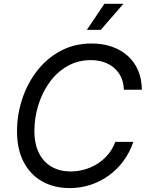

<svg xmlns="http://www.w3.org/2000/svg" viewBox="-20 -962 770 992"><path d="M340.8 9.8Q258.3 9.8 196.8 -25.4Q135.3 -60.5 101.6 -126.2Q67.9 -191.9 67.9 -283.2Q67.9 -369.1 94.7 -450.4Q121.6 -531.7 171.9 -596.4Q222.2 -661.1 293.5 -699.2Q364.7 -737.3 453.6 -737.3Q509.8 -737.3 556.9 -721.2Q604 -705.1 638.9 -674.3Q673.8 -643.6 693.1 -599.4Q712.4 -555.2 712.9 -498.5H620.1Q618.7 -535.6 605.2 -564Q591.8 -592.3 568.8 -611.8Q545.9 -631.3 515.6 -641.4Q485.4 -651.4 450.2 -651.4Q381.8 -651.4 327.6 -620.1Q273.4 -588.9 235.6 -536.1Q197.8 -483.4 177.7 -418.2Q157.7 -353 157.7 -285.6Q157.7 -217.3 181.6 -170.4Q205.6 -123.5 247.6 -99.9Q289.6 -76.2 344.2 -76.2Q381.3 -76.2 416.7 -86.2Q452.1 -96.2 483.2 -115.7Q514.2 -135.3 538.1 -163.6Q562 -191.9 575.7 -229H668.9Q649.9 -173.3 617.2 -129.4Q584.5 -85.4 540.8 -54.2Q497.1 -22.9 446.3 -6.6Q395.5 9.8 340.8 9.8ZM428.7 -807.6 519.5 -942.4H617.7L500.5 -807.6Z"/></svg>

Font: Inter Variable
Style: Italic
Weight: 400
Italic angle: -9.39999°
Designer: Rasmus Andersson
Foundry: rsms
Version: Version 4.001;git-9221beed3